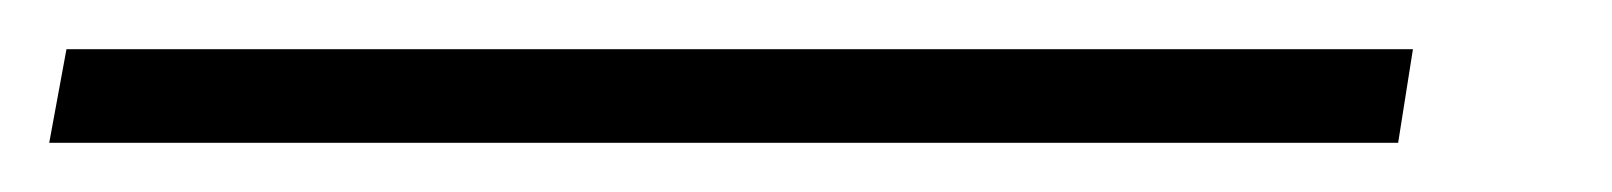

<svg xmlns="http://www.w3.org/2000/svg" viewBox="-88 82 655 78"><path d="M-61 102H486L480 140H-68Z"/></svg>

Font: Fahkwang Light
Style: Italic
Weight: 300
Italic angle: -10°
Version: Version 1.000; ttfautohint (v1.6)